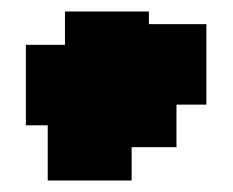

<svg xmlns="http://www.w3.org/2000/svg" viewBox="-20 -347 406 334"><path d="M25 -129H63V-33H209V-91H287V-165H339V-305H239V-327H93V-269H25Z"/></svg>

Font: Camosport
Style: Regular
Weight: 400
Version: Version 001.000